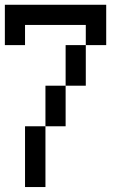

<svg xmlns="http://www.w3.org/2000/svg" viewBox="-20 -712 540 790"><path d="M83 57.6V-192.4H167V-359.4H250V-526.4H333V-359.4H250V-192.4H167V57.6ZM0 -526.4V-692.4H417V-526.4H333V-609.4H83V-526.4Z"/></svg>

Font: KH Dot kagurazaka 12
Style: Regular
Weight: 400
Designer: Original version for X68000 by Keitarou Hiraki (http://hp.vector.co.jp/authors/VA000874/) / TrueType conversion by Homem
Version: Version 1.00.20150527